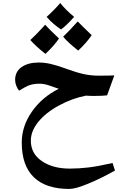

<svg xmlns="http://www.w3.org/2000/svg" viewBox="-20 -911 811 1271"><path d="M241.2 -356.9Q217.8 -356.9 199.7 -353.5Q181.6 -350.1 165.5 -343.5Q149.4 -336.9 106.9 -311Q96.2 -321.8 88.1 -342.3Q80.1 -362.8 80.1 -381.8Q80.1 -436.5 122.8 -466.8Q165.5 -497.1 236.8 -497.1Q275.4 -497.1 316.9 -487.5Q358.4 -478 425.3 -453.6Q485.8 -431.2 533.7 -420.7Q581.5 -410.2 629.9 -410.2H653.3Q711.4 -410.2 736.8 -412.1L689 -279.8Q657.7 -275.9 602.1 -275.9Q574.2 -275.9 548.8 -277.8Q458.5 -260.3 371.1 -213.1Q283.7 -166 233.9 -104.7Q184.1 -43.5 184.1 20Q184.1 105.5 256.8 155.3Q329.6 205.1 441.9 205.1Q503.9 205.1 567.6 197.3Q631.3 189.5 725.1 168L741.2 217.8Q650.4 269 565.2 304.4Q480 339.8 439 339.8Q284.2 339.8 204.1 262.5Q124 185.1 124 33.2Q124 -75.7 191.2 -171.9Q258.3 -268.1 369.1 -323.2Q332 -336.4 300.8 -346.7Q269.5 -356.9 241.2 -356.9ZM470.7 -799.3Q414.1 -735.8 383.8 -716.3Q362.8 -729.5 335.4 -752.7Q308.1 -775.9 288.6 -799.3Q336.9 -842.3 378.9 -891.1Q413.1 -846.7 470.7 -799.3ZM370.6 -656.2Q336.9 -606.9 280.8 -554.2Q217.3 -604.5 180.7 -646Q219.2 -681.6 257.8 -724.1L278.8 -747.1Q309.6 -713.4 370.6 -656.2ZM586.9 -678.2Q552.7 -627.4 497.6 -576.2Q433.1 -626.5 397.9 -668Q430.2 -697.8 494.6 -769Q520.5 -741.7 586.9 -678.2Z"/></svg>

Font: Sahl Naskh
Style: Bold
Weight: 700
Designer: Pascal Zoghbi
Version: Version 1.001